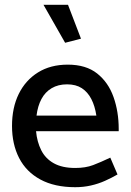

<svg xmlns="http://www.w3.org/2000/svg" viewBox="-20 -767 544 799"><path d="M474 -221V-231Q474 -302 452.5 -363Q431 -424 384.5 -461Q338 -498 262 -498Q190 -498 138 -465.5Q86 -433 58 -376Q30 -319 30 -243Q30 -167 59.5 -109.5Q89 -52 148 -20Q207 12 293 12Q327 12 358 5Q389 -2 417 -14.5Q445 -27 469 -41L439 -111Q399 -92 367.5 -80Q336 -68 293 -68Q239 -68 204 -87.5Q169 -107 151.5 -142Q134 -177 130 -221ZM132 -286Q137 -326 152.5 -355Q168 -384 195 -400Q222 -416 259 -416Q296 -416 320.5 -400Q345 -384 360 -355Q375 -326 381 -286ZM251 -589 317 -606 263 -747H161Z"/></svg>

Font: Catamaran Thin Medium
Style: Regular
Weight: 500
Version: Version 2.000